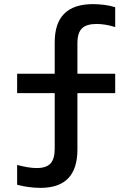

<svg xmlns="http://www.w3.org/2000/svg" viewBox="-20 -790 640 930"><path d="M176 120Q148 120 118.5 116Q89 112 63 105V9Q90 16 113.5 20Q137 24 158 24Q204 24 224.5 2Q245 -20 245 -69V-339H63V-433H245V-585Q245 -678 291.5 -724Q338 -770 430 -770Q456 -770 484.5 -766.5Q513 -763 538 -755V-659Q512 -667 489.5 -670.5Q467 -674 448 -674Q399 -674 377 -652.5Q355 -631 355 -581V-433H538V-339H355V-66Q355 27 310.5 73.5Q266 120 176 120Z"/></svg>

Font: M PLUS Code Latin Expanded Medium
Style: Regular
Weight: 500
Width: 7
Designer: Coji Morishita
Foundry: UNDERFOREST DESIGN
Version: Version 1.002; ttfautohint (v1.8.3)